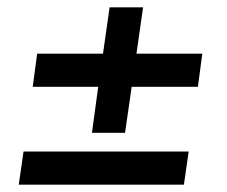

<svg xmlns="http://www.w3.org/2000/svg" viewBox="-20 -557 618 522"><path d="M530 -411 518 -321H338L320 -196H230L247 -321H69L81 -411H260L278 -537H369L351 -411ZM44 -145H493L480 -55H31Z"/></svg>

Font: Exo 2.0 Semi Bold
Style: Italic
Weight: 600
Italic angle: -8°
Designer: Natanael Gama
Version: Version 1.001;PS 001.001;hotconv 1.0.70;makeotf.lib2.5.58329